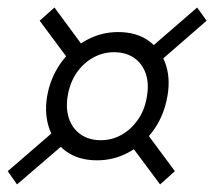

<svg xmlns="http://www.w3.org/2000/svg" viewBox="-25 -486 564 506"><path d="M230.8 -63.5Q181.4 -63.5 148.4 -87.7Q115.5 -111.9 103 -153Q90.5 -194.2 101.5 -243.9Q112.1 -289.8 139.3 -325.5Q166.5 -361.1 204.8 -381.3Q243.1 -401.5 286.1 -401.5Q336.1 -401.5 368.5 -377.2Q400.9 -353 413.1 -312.1Q425.4 -271.3 413.9 -221Q403.9 -175.1 377.1 -139.5Q350.4 -103.8 312.4 -83.6Q274.4 -63.5 230.8 -63.5ZM19.9 0 -4.6 -34.8 133.2 -153.9 157.2 -118ZM396.9 0 308.8 -118.2 348.5 -152.9 435.9 -34.8ZM241.2 -116.5Q269.7 -116.5 294.6 -130.3Q319.5 -144 337.5 -169.1Q355.6 -194.3 361.4 -227.4Q368.5 -264.2 359.3 -291.4Q350 -318.6 328.3 -333.5Q306.5 -348.4 275.3 -348.4Q246.7 -348.4 221.4 -334.6Q196 -320.9 178.4 -296.3Q160.8 -271.6 154.1 -237.5Q147.5 -202.3 156.4 -174.8Q165.4 -147.3 187.4 -131.9Q209.4 -116.5 241.2 -116.5ZM168.4 -311.9 79.5 -431.4 118.5 -466.2 205.4 -348.4ZM385.1 -314.6 361 -350.5 494.5 -466.2 519.5 -431.4Z"/></svg>

Font: Ysabeau
Style: Bold Italic
Weight: 700
Italic angle: -12°
Designer: Christian Thalmann (Catharsis Fonts)
Version: Version 2.002